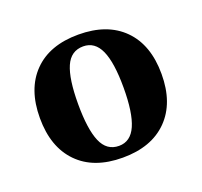

<svg xmlns="http://www.w3.org/2000/svg" viewBox="-75 -804 555 528"><g transform="rotate(-20 202.5 -540.0)"><path d="M201.6 -360Q117.1 -360 70.6 -407.6Q24 -455.2 24 -540.1Q24 -625 70.6 -672.5Q117.1 -720 201.6 -720Q286 -720 333 -672.7Q380 -625.4 380 -540Q380 -455.1 333 -407.6Q286 -360 201.6 -360ZM203 -394Q237 -394 253 -430.5Q269 -467 269 -540.5Q269 -614 253 -649.5Q237 -685 203 -685Q167 -685 151.5 -649.5Q136 -614 136 -540.5Q136 -467 151.5 -430.5Q167 -394 203 -394Z"/></g></svg>

Font: Arima Thin
Style: Regular
Weight: 100
Designer: Joana Correia and Natanael Gama
Foundry: NDISCOVER
Version: Version 1.101;gftools[0.9.23]